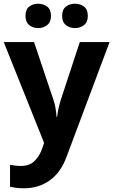

<svg xmlns="http://www.w3.org/2000/svg" viewBox="-20 -772 609 1032"><path d="M0 -546H163L266 -239Q274 -217 278 -193.5Q282 -170 284 -144H287Q290 -170 295.5 -193.5Q301 -217 308 -239L409 -546H569L338 70Q307 155 247.5 197.5Q188 240 110 240Q85 240 66.5 237.5Q48 235 34 232V114Q45 116 60.5 118Q76 120 93 120Q140 120 167.5 91.5Q195 63 208 23L217 -4ZM117 -686Q117 -721 137 -736.5Q157 -752 184.9 -752Q212.8 -752 233.4 -736.6Q254 -721.2 254 -686.4Q254 -653 233.4 -637Q212.8 -621 184.9 -621Q157 -621 137 -637.2Q117 -653.5 117 -686ZM314 -686Q314 -721 334.1 -736.5Q354.3 -752 382.6 -752Q411 -752 431.5 -736.6Q452 -721.2 452 -686.4Q452 -653 431.4 -637Q410.9 -621 383 -621Q354.5 -621 334.2 -637.2Q314 -653.5 314 -686Z"/></svg>

Font: Noto Naskh Arabic
Style: Regular
Weight: 400
Designer: Monotype Design Team, David Williams, Mohamad Dakak and Nizar Qandah
Foundry: Monotype Imaging Inc.
Version: Version 2.013